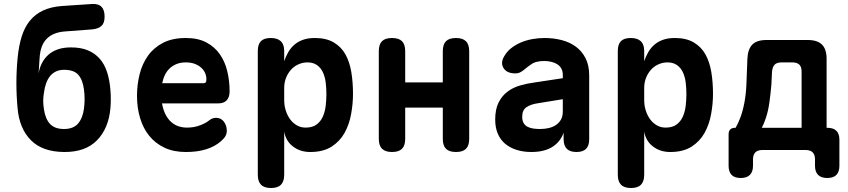

<svg xmlns="http://www.w3.org/2000/svg" viewBox="-20 -750 4240 960"><path d="M440 -603 308 -593Q276 -591 252.5 -581.5Q229 -572 213 -555.5Q197 -539 188.5 -515.5Q180 -492 178 -460L173 -382Q177 -409 189 -433Q201 -457 220.5 -475Q240 -493 268.5 -503Q297 -513 335 -513Q384 -513 419 -498.5Q454 -484 478 -457Q502 -430 515 -390.5Q528 -351 532 -301Q534 -278 534 -255Q534 -232 532 -208Q523 -108 465 -48.5Q407 11 300 10Q192 9 134.5 -49Q77 -107 68 -208Q62 -271 62 -334Q62 -397 68 -460Q74 -521 88.5 -567.5Q103 -614 129.5 -646.5Q156 -679 195.5 -697.5Q235 -716 290 -720L440 -730Q472 -732 487.5 -716Q503 -700 503 -667Q503 -635 487.5 -620.5Q472 -606 440 -603ZM300 -105Q347 -105 370.5 -132.5Q394 -160 400 -208Q403 -232 403 -255Q403 -278 400 -301Q394 -350 372 -375.5Q350 -401 300 -401Q277 -401 259.5 -392.5Q242 -384 230 -369Q218 -354 210.5 -333Q203 -312 200 -288Q196 -265 196 -245.5Q196 -226 200 -202Q207 -155 230.5 -130Q254 -105 300 -105Z M1060 -161Q1085 -161 1099.5 -141.5Q1114 -122 1114 -97Q1114 -83 1108 -71Q1102 -59 1085 -44Q1070 -31 1052 -21Q1034 -11 1012 -4Q990 3 964.5 6.5Q939 10 909 10Q848 10 802.5 -11.5Q757 -33 726.5 -70.5Q696 -108 680.5 -159.5Q665 -211 665 -271Q665 -326 678 -378.5Q691 -431 720 -471.5Q749 -512 795.5 -536Q842 -560 909 -560Q970 -560 1011.5 -538Q1053 -516 1079 -479Q1105 -442 1116.5 -393.5Q1128 -345 1128 -293Q1128 -264 1113.5 -248.5Q1099 -233 1071 -233H790Q796 -200 808 -177Q820 -154 836.5 -139.5Q853 -125 873 -118.5Q893 -112 915 -112Q951 -112 980.5 -123.5Q1010 -135 1023 -146Q1033 -154 1041.5 -157.5Q1050 -161 1060 -161ZM791 -334H999Q1005 -334 1008.5 -338Q1012 -342 1012 -354Q1012 -370 1005.5 -385Q999 -400 985.5 -412Q972 -424 953 -431Q934 -438 909 -438Q884 -438 864.5 -430.5Q845 -423 830 -409.5Q815 -396 805.5 -377Q796 -358 791 -334Z M1334 -560Q1367 -560 1384 -544Q1401 -528 1401 -495V-444Q1409 -468 1421.5 -489.5Q1434 -511 1452 -526.5Q1470 -542 1495 -551Q1520 -560 1554 -560Q1611 -560 1648.5 -538Q1686 -516 1707 -478.5Q1728 -441 1736.5 -390Q1745 -339 1745 -281Q1745 -231 1735.5 -179Q1726 -127 1702.5 -85Q1679 -43 1637.5 -16.5Q1596 10 1531 10Q1481 10 1445 -17.5Q1409 -45 1401 -92V124Q1401 157 1385 173.5Q1369 190 1335 190Q1301 190 1285 173.5Q1269 157 1269 124V-495Q1269 -528 1284.5 -544Q1300 -560 1334 -560ZM1517 -438Q1494 -438 1472.5 -428.5Q1451 -419 1435.5 -402Q1420 -385 1410.5 -361.5Q1401 -338 1401 -310V-249Q1401 -223 1408.5 -198.5Q1416 -174 1430 -154.5Q1444 -135 1464 -123.5Q1484 -112 1508 -112Q1542 -112 1562.5 -127Q1583 -142 1594 -166.5Q1605 -191 1608.5 -221Q1612 -251 1612 -280Q1612 -309 1608.5 -337.5Q1605 -366 1594.5 -388.5Q1584 -411 1565 -424.5Q1546 -438 1517 -438Z M1940 10Q1907 10 1890.5 -6Q1874 -22 1874 -56V-494Q1874 -528 1890 -544Q1906 -560 1940 -560Q1974 -560 1990 -544Q2006 -528 2006 -494V-338H2194V-494Q2194 -528 2210 -544Q2226 -560 2260 -560Q2293 -560 2309.5 -544Q2326 -528 2326 -494V-56Q2326 -22 2310 -6Q2294 10 2260 10Q2226 10 2210 -6Q2194 -22 2194 -56V-212H2006V-56Q2006 -22 1990 -6Q1974 10 1940 10Z M2794 -359V-376Q2794 -394 2786.5 -407.5Q2779 -421 2766 -429Q2753 -437 2736 -441Q2719 -445 2701 -445Q2680 -445 2662.5 -440.5Q2645 -436 2633 -426Q2622 -419 2613 -411.5Q2604 -404 2595.5 -397.5Q2587 -391 2578 -387Q2569 -383 2557 -383Q2515 -383 2498.5 -408.5Q2482 -434 2499 -465Q2513 -491 2535 -508.5Q2557 -526 2584 -537.5Q2611 -549 2641.5 -554.5Q2672 -560 2702 -560Q2748 -560 2788.5 -549.5Q2829 -539 2859.5 -516.5Q2890 -494 2908 -458.5Q2926 -423 2926 -372V-54Q2926 -22 2910.5 -6Q2895 10 2862.5 10Q2830 10 2814 -6Q2798 -22 2798 -55V-87Q2792 -68 2779 -50Q2766 -32 2746.5 -18.5Q2727 -5 2699.5 2.5Q2672 10 2636 10Q2597 10 2563.5 -0.5Q2530 -11 2506 -31Q2482 -51 2469 -81.5Q2456 -112 2456 -152Q2456 -203 2472.5 -236.5Q2489 -270 2516.5 -291Q2544 -312 2580 -322.5Q2616 -333 2655 -338ZM2794 -254 2671 -234Q2635 -229 2613 -214.5Q2591 -200 2591 -166Q2591 -147 2598 -135Q2605 -123 2617 -116.5Q2629 -110 2645 -107.5Q2661 -105 2680 -105Q2702 -105 2722.5 -109.5Q2743 -114 2759 -124.5Q2775 -135 2784.5 -151.5Q2794 -168 2794 -192Z M3134 -560Q3167 -560 3184 -544Q3201 -528 3201 -495V-444Q3209 -468 3221.5 -489.5Q3234 -511 3252 -526.5Q3270 -542 3295 -551Q3320 -560 3354 -560Q3411 -560 3448.5 -538Q3486 -516 3507 -478.5Q3528 -441 3536.5 -390Q3545 -339 3545 -281Q3545 -231 3535.5 -179Q3526 -127 3502.5 -85Q3479 -43 3437.5 -16.5Q3396 10 3331 10Q3281 10 3245 -17.5Q3209 -45 3201 -92V124Q3201 157 3185 173.5Q3169 190 3135 190Q3101 190 3085 173.5Q3069 157 3069 124V-495Q3069 -528 3084.5 -544Q3100 -560 3134 -560ZM3317 -438Q3294 -438 3272.5 -428.5Q3251 -419 3235.5 -402Q3220 -385 3210.5 -361.5Q3201 -338 3201 -310V-249Q3201 -223 3208.5 -198.5Q3216 -174 3230 -154.5Q3244 -135 3264 -123.5Q3284 -112 3308 -112Q3342 -112 3362.5 -127Q3383 -142 3394 -166.5Q3405 -191 3408.5 -221Q3412 -251 3412 -280Q3412 -309 3408.5 -337.5Q3405 -366 3394.5 -388.5Q3384 -411 3365 -424.5Q3346 -438 3317 -438Z M3684 140Q3653 140 3638 124.5Q3623 109 3623 79V-78Q3623 -94 3631 -102.5Q3639 -111 3656 -111H3658Q3669 -129 3681.5 -161.5Q3694 -194 3702 -237Q3710 -280 3712 -327L3717 -456Q3719 -504 3741.5 -527Q3764 -550 3812 -550H4019Q4067 -550 4090 -527Q4113 -504 4113 -456V-111H4117Q4147 -111 4162 -96Q4177 -81 4177 -51V79Q4177 109 4162 124.5Q4147 140 4116 140Q4086 140 4070.5 124.5Q4055 109 4055 79V47Q4055 24 4043.5 12Q4032 0 4008 0H3792Q3768 0 3756.5 12Q3745 24 3745 47V79Q3745 109 3729.5 124.5Q3714 140 3684 140ZM3988 -391Q3988 -416 3976.5 -427Q3965 -438 3941 -438H3888Q3864 -438 3853 -426.5Q3842 -415 3840 -391L3837 -328Q3833 -281 3827 -238Q3821 -195 3810 -162Q3799 -129 3789 -111H3988Z"/></svg>

Font: Maple Mono Normal NL
Style: Bold
Weight: 700
Monospace: yes
Designer: subframe7536
Version: Version 7.000